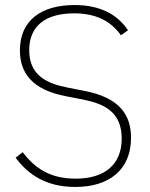

<svg xmlns="http://www.w3.org/2000/svg" viewBox="-20 -730 595 762"><path d="M279 12C414 12 500 -57 500 -183C500 -270 459 -341 317 -369L250 -382C163 -399 96 -432 96 -531C96 -629 163 -677 274 -677C362 -677 420 -646 460 -590L488 -610C447 -671 380 -710 276 -710C146 -710 59 -651 59 -530C59 -443 105 -374 242 -348L309 -335C395 -318 463 -285 463 -180C463 -77 396 -21 280 -21C179 -21 119 -62 70 -126L42 -104C93 -36 164 12 279 12Z"/></svg>

Font: IBM Plex Thai Looped ExtraLight
Style: Regular
Weight: 200
Designer: Mike Abbink, Paul van der Laan, Pieter van Rosmalen, Ben Mitchell, Mark Frömberg
Foundry: Bold Monday
Version: Version 1.0